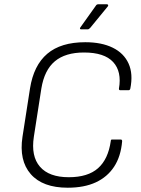

<svg xmlns="http://www.w3.org/2000/svg" viewBox="-20 -864 660 896"><path d="M296 12Q179 12 123.5 -51.5Q68 -115 85 -226L120 -451Q137 -559 200.5 -613Q264 -667 378 -667Q454 -667 506 -641.5Q558 -616 580 -567.5Q602 -519 588 -450Q586 -443 580 -443H541Q535 -443 535 -450Q549 -530 508 -574.5Q467 -619 372 -619Q285 -619 236 -578Q187 -537 173 -451L138 -226Q124 -135 166.5 -86Q209 -37 301 -37Q390 -37 437.5 -79Q485 -121 497 -206Q497 -213 503 -213H543Q550 -213 550 -205Q544 -134 512.5 -86Q481 -38 427 -13Q373 12 296 12ZM358 -727Q355 -727 353.5 -729.5Q352 -732 355 -736L427 -837Q431 -844 438 -844H479Q483 -844 484.5 -841Q486 -838 483 -834L401 -734Q395 -727 389 -727Z"/></svg>

Font: Sofia Sans Light
Style: Italic
Weight: 300
Italic angle: -9°
Version: Version 4.100-B